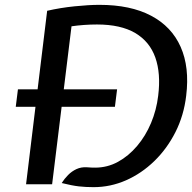

<svg xmlns="http://www.w3.org/2000/svg" viewBox="-20 -760 792 792"><path d="M366 12Q334 12 305.2 8.8Q276.5 5.5 234.5 -5Q245.5 -22.5 260.8 -38Q276 -53.5 295.5 -62.5Q315 -71.5 338.5 -70Q350.5 -69 357 -68.8Q363.5 -68.5 372.5 -68.5Q423 -68.5 466.8 -92.5Q510.5 -116.5 545.5 -157.8Q580.5 -199 603 -252.5Q625.5 -306 632.5 -365Q644 -456.5 620.8 -522.5Q597.5 -588.5 537.8 -623.8Q478 -659 380 -659Q353 -659 325.8 -657Q298.5 -655 275 -651.5L195 0H87.5L174.5 -715.5Q229 -728 287.8 -734Q346.5 -740 390 -740Q518.5 -740 603.2 -695.2Q688 -650.5 725.2 -566.5Q762.5 -482.5 748 -365Q738.5 -284 703.8 -215.2Q669 -146.5 616.5 -95.5Q564 -44.5 499.8 -16.2Q435.5 12 366 12ZM463 -391.5 454 -319.5H45L54 -391.5Z"/></svg>

Font: Expletus Sans Medium
Style: Italic
Weight: 500
Italic angle: -7°
Version: Version 7.500